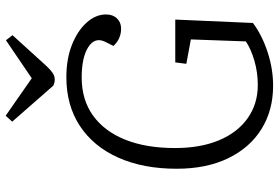

<svg xmlns="http://www.w3.org/2000/svg" viewBox="-173 -796 983 677"><g transform="rotate(-90 318.5 -457.5)"><path d="M588 -331 576 -57Q531 -24 472 -5Q413 14 355 14Q268 14 202 -27Q136 -68 99 -144.5Q62 -221 62 -326Q62 -444 101 -531.5Q140 -619 212.5 -667Q285 -715 385 -715Q449 -715 498.5 -695.5Q548 -676 577 -644Q606 -612 606 -575Q606 -551 592 -536.5Q578 -522 556 -522Q520 -522 495 -549L510 -579Q527 -615 490.5 -638Q454 -661 384 -661Q305 -661 249.5 -621Q194 -581 164.5 -507.5Q135 -434 135 -332Q135 -242 162.5 -176.5Q190 -111 240.5 -75.5Q291 -40 357 -40Q402 -40 443 -52Q484 -64 511 -82L518 -276L432 -292L437 -331ZM228 -906 249 -929 381 -837 515 -928 533 -905 425 -786Q411 -771 400 -763.5Q389 -756 377 -756Q365 -756 355 -761Z"/></g></svg>

Font: Literata 12pt Light
Style: Italic
Weight: 300
Italic angle: -2°
Designer: Latin by Veronika Burian and Jose Scaglione. Greek by Irene Vlachou. Cyrillic by Vera Evstafieva
Foundry: TypeTogether
Version: Version 3.002